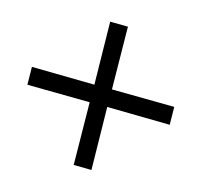

<svg xmlns="http://www.w3.org/2000/svg" viewBox="-96 -657 689 656"><g transform="rotate(-30 248.5 -329.5)"><path d="M94.1 -126.2 50.2 -171.4 204.6 -329.6 50.2 -487.9 94.1 -533 248.5 -373.6 402.9 -533 446.9 -487.9 292.4 -329.6 446.9 -171.4 402.9 -126.2 248.5 -285.7Z"/></g></svg>

Font: Source Sans 3
Style: Regular
Weight: 200
Designer: Paul D. Hunt
Foundry: Adobe
Version: Version 3.046;hotconv 1.0.118;makeotfexe 2.5.65603